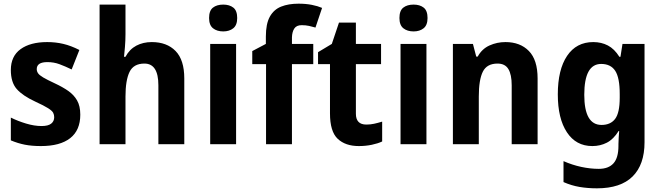

<svg xmlns="http://www.w3.org/2000/svg" viewBox="-20 -785 3600 1045"><path d="M417 -161Q417 -76 362 -33Q307 10 203 10Q153 10 115 2.5Q77 -5 39 -21V-145Q77 -126 122 -112.5Q167 -99 206 -99Q242 -99 258.5 -112Q275 -125 275 -147Q275 -160 269.5 -171Q264 -182 242 -196Q220 -210 172 -232Q103 -264 71 -300.5Q39 -337 39 -404Q39 -479 92 -517.5Q145 -556 237 -556Q283 -556 325 -546Q367 -536 412 -513L370 -407Q335 -424 304 -435.5Q273 -447 238 -447Q180 -447 180 -409Q180 -397 187 -386.5Q194 -376 215 -363.5Q236 -351 279 -331Q320 -312 351 -290.5Q382 -269 399.5 -238.5Q417 -208 417 -161Z M663 -599Q663 -564 660 -529Q657 -494 655 -476H663Q685 -517 722 -536.5Q759 -556 806 -556Q888 -556 935.5 -507.5Q983 -459 983 -358V0H842V-321Q842 -439 766 -439Q707 -439 685 -393.5Q663 -348 663 -260V0H522V-760H663Z M1195 -760Q1229 -760 1250 -743.5Q1271 -727 1271 -687Q1271 -648 1249.5 -631Q1228 -614 1195 -614Q1161 -614 1139.5 -631Q1118 -648 1118 -687Q1118 -727 1139 -743.5Q1160 -760 1195 -760ZM1265 -546V0H1124V-546Z M1685 -436H1569V0H1428V-436H1353V-507L1427 -546V-586Q1427 -655 1448.5 -694Q1470 -733 1510 -749Q1550 -765 1605 -765Q1645 -765 1677.5 -758.5Q1710 -752 1733 -742L1697 -635Q1680 -640 1662 -644Q1644 -648 1622 -648Q1594 -648 1582 -630Q1570 -612 1569 -582V-546H1685Z M1974 -107Q1996 -107 2016.5 -111.5Q2037 -116 2060 -123V-15Q2037 -4 2003.5 3Q1970 10 1933 10Q1860 10 1818 -29.5Q1776 -69 1776 -168V-436H1711V-501L1786 -546L1825 -662H1917V-546H2054V-436H1917V-166Q1917 -107 1974 -107Z M2231 -760Q2265 -760 2286 -743.5Q2307 -727 2307 -687Q2307 -648 2285.5 -631Q2264 -614 2231 -614Q2197 -614 2175.5 -631Q2154 -648 2154 -687Q2154 -727 2175 -743.5Q2196 -760 2231 -760ZM2301 -546V0H2160V-546Z M2731 -556Q2811 -556 2858.5 -507.5Q2906 -459 2906 -358V0H2765V-321Q2765 -379 2747 -409Q2729 -439 2688 -439Q2630 -439 2608 -395Q2586 -351 2586 -260V0H2445V-546H2554L2572 -477H2580Q2603 -519 2644 -537.5Q2685 -556 2731 -556Z M3209 -556Q3253 -556 3288.5 -537.5Q3324 -519 3351 -476H3357L3368 -546H3488V-11Q3488 111 3423 175.5Q3358 240 3229 240Q3179 240 3134.5 232.5Q3090 225 3047 206V92Q3095 113 3144 123.5Q3193 134 3239 134Q3292 134 3319 104Q3346 74 3346 9V-1Q3346 -19 3347.5 -38Q3349 -57 3350 -72H3347Q3319 -27 3283 -8.5Q3247 10 3204 10Q3115 10 3065.5 -65Q3016 -140 3016 -271Q3016 -406 3066.5 -481Q3117 -556 3209 -556ZM3252 -437Q3160 -437 3160 -269Q3160 -105 3254 -105Q3303 -105 3328 -138Q3353 -171 3353 -253V-273Q3353 -362 3328.5 -399.5Q3304 -437 3252 -437Z"/></svg>

Font: Noto Sans Sinhala SemiCondensed
Style: Bold
Weight: 700
Width: 4
Designer: Jelle Bosma - Monotype Design Team
Foundry: Monotype Imaging Inc.
Version: Version 2.006; ttfautohint (v1.8.4.7-5d5b)